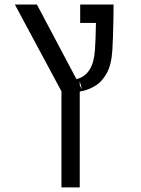

<svg xmlns="http://www.w3.org/2000/svg" viewBox="-20 -606 626 851"><path d="M252.4 224.6V-201.2L45.9 -585.9H143.6L318.8 -255.4Q393.6 -272.9 400.9 -385.3Q402.3 -407.7 403.6 -439.9Q404.8 -472.2 405.3 -504.4H335.4V-585.9H483.4Q483.4 -560.1 482.7 -520.3Q481.9 -480.5 480.7 -442.4Q479.5 -404.3 478 -383.8Q474.1 -319.3 452.9 -281Q431.6 -242.7 400.1 -224.4Q368.7 -206.1 333.5 -200.2V224.6ZM333.5 -228 343.3 -209.5 333.5 -246.1Z"/></svg>

Font: Cascadia Mono NF SemiLight
Style: Regular
Weight: 350
Monospace: yes
Designer: Aaron Bell
Foundry: Saja Typeworks
Version: Version 2404.023; ttfautohint (v1.8.4)